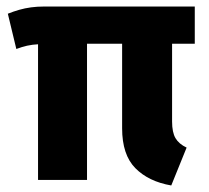

<svg xmlns="http://www.w3.org/2000/svg" viewBox="-20 -551 640 588"><path d="M246.5 -433V0H96.5V-433ZM507 -434V-179Q507 -145.5 517.5 -127.8Q528 -110 551.5 -99L504.5 17Q435 5 394.5 -36Q354 -77 354 -158V-433ZM576.5 -531V-417H163Q123.5 -417 100.8 -415.8Q78 -414.5 62.8 -411Q47.5 -407.5 30 -401L4 -509Q21.5 -516 39 -521Q56.5 -526 75.2 -528.5Q94 -531 114.5 -531Z"/></svg>

Font: Fira Code Light
Style: Bold
Weight: 700
Monospace: yes
Version: Version 5.002